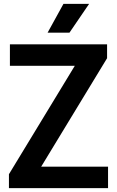

<svg xmlns="http://www.w3.org/2000/svg" viewBox="-20 -968 602 988"><path d="M26 0V-71.5L380.5 -655L383.5 -629.5H31V-740H531V-668.5L176.5 -85L173 -110.5H536V0ZM225 -800 306.5 -948H438.5L337.5 -800Z"/></svg>

Font: Encode Sans SC SemiCondensed SemiBold
Style: Regular
Weight: 600
Width: 4
Designer: Multiple Designers
Foundry: Impallari Type
Version: Version 3.002